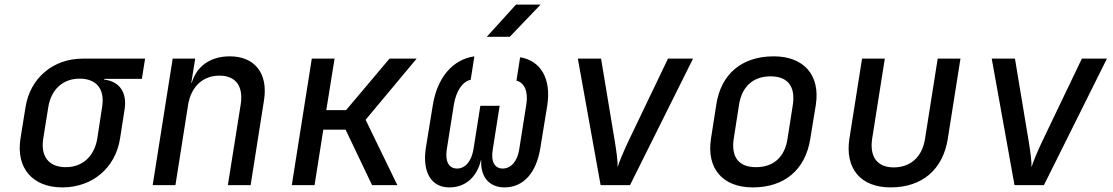

<svg xmlns="http://www.w3.org/2000/svg" viewBox="-20 -805 4840 835"><path d="M251 10C382 10 482 -75 502 -202L522 -330C533 -403 500 -451 433 -459V-462H597L611 -550H340C210 -550 111 -465 91 -339L69 -202C49 -75 121 10 251 10ZM266 -78C192 -78 156 -125 168 -202L190 -339C202 -415 253 -463 326 -463C400 -463 437 -417 424 -339L403 -202C390 -125 339 -78 266 -78Z M644 0H743L798 -349C811 -429 863 -476 934 -476C1004 -476 1039 -432 1027 -352L971 0H1070L1128 -368C1147 -486 1088 -560 979 -560C895 -560 835 -517 814 -445H812L829 -550H731Z M1249 0H1348L1386 -241H1483L1598 0H1708L1570 -284L1792 -550H1674L1485 -326H1399L1435 -550H1336Z M2097 -645H2197L2331 -785H2224ZM1934 10C2004 10 2054 -34 2072 -110H2073C2068 -37 2107 10 2174 10C2256 10 2313 -53 2330 -162L2360 -346C2378 -461 2333 -541 2242 -556L2226 -454C2261 -446 2278 -406 2269 -351L2238 -155C2230 -103 2202 -72 2166 -72C2131 -72 2114 -103 2123 -155L2153 -345H2069L2039 -155C2030 -103 2003 -72 1968 -72C1932 -72 1915 -103 1923 -155L1954 -351C1964 -410 1992 -451 2027 -458L2043 -560C1947 -546 1881 -466 1862 -346L1832 -162C1816 -57 1855 10 1934 10Z M2592 0H2720L2994 -550H2885L2712 -189C2692 -146 2673 -102 2666 -78C2667 -102 2661 -146 2654 -189L2594 -550H2493Z M3254 10C3392 10 3483 -67 3504 -202L3528 -349C3548 -478 3476 -560 3345 -560C3206 -560 3115 -483 3095 -349L3072 -202C3052 -72 3123 10 3254 10ZM3268 -78C3193 -78 3159 -121 3171 -202L3194 -349C3206 -429 3256 -473 3331 -473C3406 -473 3440 -429 3428 -349L3405 -202C3393 -121 3343 -78 3268 -78Z M3853 10C3991 10 4081 -68 4102 -202L4157 -550H4058L4003 -202C3991 -122 3939 -77 3867 -77C3796 -77 3761 -122 3773 -202L3828 -550H3729L3674 -202C3654 -72 3723 10 3853 10Z M4392 0H4520L4794 -550H4685L4512 -189C4492 -146 4473 -102 4466 -78C4467 -102 4461 -146 4454 -189L4394 -550H4293Z"/></svg>

Font: JetBrains Mono Medium
Style: Italic
Weight: 436
Italic angle: -9°
Monospace: yes
Designer: Philipp Nurullin, Konstantin Bulenkov
Foundry: JetBrains
Version: Version 2.305